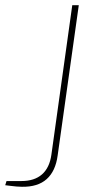

<svg xmlns="http://www.w3.org/2000/svg" viewBox="-23 -710 365 736"><path d="M279 -690 198 -114Q190 -54 156 -23.5Q122 7 61 6Q52 6 40.5 5Q29 4 17.5 2.5Q6 1 -3 0L2 -16H59Q109 -16 138 -41.5Q167 -67 174 -117L254 -690Z"/></svg>

Font: Exo 2 Thin
Style: Italic
Weight: 250
Italic angle: -8°
Designer: Natanael Gama
Foundry: Natanael Gama
Version: Version 2.010